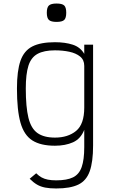

<svg xmlns="http://www.w3.org/2000/svg" viewBox="-20 -871 640 1087"><path d="M298 196Q262 196 236 191Q210 186 189.5 174Q169 162 148 141L185 110Q200 125 215.5 133.5Q231 142 251 146Q271 150 298 150Q359 150 393.5 133Q428 116 442.5 74.5Q457 33 457 -38V-136Q437 -85 393.5 -65.5Q350 -46 291 -46Q210 -46 163 -76Q116 -106 96 -176.5Q76 -247 76 -370Q76 -470 96 -527Q116 -584 163 -608Q210 -632 291 -632Q349 -632 392 -618Q435 -604 457 -566V-618H507V-47Q507 45 488 98.5Q469 152 423.5 174Q378 196 298 196ZM291 -92Q365 -92 411 -130Q457 -168 457 -262V-498Q457 -532 433.5 -551Q410 -570 372.5 -578Q335 -586 291 -586Q229 -586 192.5 -566Q156 -546 141 -499Q126 -452 126 -370Q126 -265 141 -204Q156 -143 192.5 -117.5Q229 -92 291 -92ZM300 -747Q269 -747 257 -758Q245 -769 245 -799Q245 -829 257 -840Q269 -851 300 -851Q332 -851 343.5 -840Q355 -829 355 -799Q355 -769 343.5 -758Q332 -747 300 -747Z"/></svg>

Font: Victor Mono Thin
Style: Regular
Weight: 100
Monospace: yes
Designer: Rune Bjørnerås
Version: Version 1.561;gftools[0.9.30]